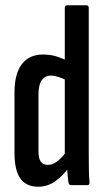

<svg xmlns="http://www.w3.org/2000/svg" viewBox="-20 -703 397 729"><path d="M125 6Q80 6 57.5 -25Q35 -56 35 -123V-351Q35 -423 63 -459.5Q91 -496 143 -496Q172 -496 195.5 -488.5Q219 -481 237 -471V-396Q198 -416 174 -416Q151 -416 138.5 -398.5Q126 -381 126 -343V-130Q126 -101 135 -89Q144 -77 162 -77Q180 -77 197.5 -90.5Q215 -104 235 -131L245 -72Q219 -35 189.5 -14.5Q160 6 125 6ZM249 0Q242 0 240 -10Q237 -29 235.5 -56Q234 -83 234 -99L226 -111V-673Q226 -683 235 -683H308Q317 -683 317 -673V-123Q317 -84 317.5 -56.5Q318 -29 320 -12Q321 0 312 0Z"/></svg>

Font: Sofia Sans Extra Condensed SemiBold
Style: Regular
Weight: 600
Designer: Botio Nikoltchev, Ani Petrova
Foundry: lettersoup
Version: Version 4.101